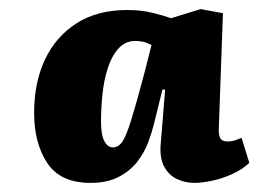

<svg xmlns="http://www.w3.org/2000/svg" viewBox="-20 -764 568 422"><path d="M461 -484Q460 -468 464 -460.5Q468 -453 481 -453Q489 -453 496.5 -455.5Q504 -458 511 -461L528 -406Q512 -391 489.5 -381Q467 -371 445 -366.5Q423 -362 407 -362Q388 -362 370 -370Q352 -378 341.5 -396.5Q331 -415 333 -445L343 -567H337L318 -490Q314 -474 306 -452Q298 -430 282.5 -409.5Q267 -389 241.5 -375.5Q216 -362 179 -362Q113 -362 84 -405.5Q55 -449 55 -516Q55 -583 79 -633.5Q103 -684 148.5 -713Q194 -742 260 -742Q290 -742 314.5 -736Q339 -730 356 -724L421 -744L470 -735ZM228 -440Q240 -440 248.5 -452Q257 -464 268 -499Q279 -534 297 -602L313 -665Q304 -670 295.5 -672Q287 -674 278 -674Q255 -674 240 -657Q225 -640 216.5 -613Q208 -586 205 -555Q202 -524 202 -497Q202 -467 209.5 -453.5Q217 -440 228 -440Z"/></svg>

Font: Literata Black
Style: Italic
Weight: 900
Italic angle: -2°
Designer: Latin by Veronika Burian and Jose Scaglione. Greek by Irene Vlachou. Cyrillic by Vera Evstafieva
Foundry: TypeTogether
Version: Version 3.002